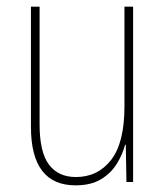

<svg xmlns="http://www.w3.org/2000/svg" viewBox="-20 -547 498 577"><path d="M380 -527V0H360L358 -112H356Q348 -82 330.5 -54Q313 -26 283 -8Q253 10 207 10Q73 10 73 -166V-527H99V-173Q99 -90 127 -52.5Q155 -15 208 -15Q274 -15 314 -66.5Q354 -118 354 -227V-527Z"/></svg>

Font: Noto Sans Tamil Condensed Thin
Style: Regular
Weight: 100
Width: 3
Designer: Jelle Bosma - Monotype Design Team
Foundry: Monotype Imaging Inc.
Version: Version 2.004; ttfautohint (v1.8.4.7-5d5b)